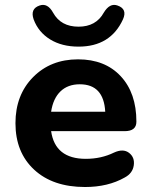

<svg xmlns="http://www.w3.org/2000/svg" viewBox="-20 -739 604 770"><path d="M295 -552Q228 -552 181 -581Q134 -610 115 -661Q100 -704 139 -717Q171 -728 193 -688Q224 -632 295 -632Q365 -632 396 -688Q420 -728 451 -717Q492 -703 473 -661Q423 -552 295 -552ZM321 11Q192 11 117 -58.5Q42 -128 42 -245Q42 -358 112.5 -429.5Q183 -501 293 -501Q401 -501 464 -433.5Q527 -366 527 -251Q527 -213 480 -213H185Q201 -102 324 -102Q386 -102 437 -127Q474 -144 497.5 -126Q521 -108 516.5 -76Q512 -44 480 -27Q413 11 321 11ZM300 -401Q252 -401 222.5 -372.5Q193 -344 185 -291H402Q396 -401 300 -401Z"/></svg>

Font: Nunito ExtraBold
Style: Regular
Weight: 800
Designer: Vernon Adams
Foundry: Vernon Adams
Version: Version 3.602